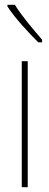

<svg xmlns="http://www.w3.org/2000/svg" viewBox="-20 -783 206 803"><path d="M42 -763H11V-756C44 -705 102 -644 140 -606H156V-617C117 -663 77 -708 42 -763ZM96 0V-527H71V0Z"/></svg>

Font: Noto Sans Khmer UI ExtraCondensed Thin
Style: Regular
Weight: 100
Width: 2
Designer: Danh Hong and the Monotype Design Team
Foundry: Monotype Imaging Inc.
Version: Version 2.002